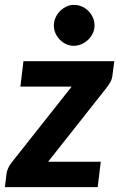

<svg xmlns="http://www.w3.org/2000/svg" viewBox="-34 -766 490 786"><path d="M0 0ZM426.5 -459.5Q425.5 -445 418.8 -432Q412 -419 404 -409L163 -104H378.5L366 0H-14L-7 -57Q-6 -65.5 0 -78.8Q6 -92 15.5 -103L259.5 -411.5H49.5L62 -515.5H434ZM353 -662Q353 -644.5 345.8 -629.5Q338.5 -614.5 326.5 -603Q314.5 -591.5 299.2 -585Q284 -578.5 268 -578.5Q252 -578.5 237.5 -585Q223 -591.5 211.5 -603Q200 -614.5 193.2 -629.5Q186.5 -644.5 186.5 -662Q186.5 -679 193.5 -694.2Q200.5 -709.5 212 -721Q223.5 -732.5 238.2 -739.2Q253 -746 269 -746Q285.5 -746 300.8 -739.5Q316 -733 327.5 -721.5Q339 -710 346 -694.8Q353 -679.5 353 -662Z"/></svg>

Font: Lato Heavy
Style: Italic
Weight: 800
Italic angle: -7°
Designer: Lukasz Dziedzic
Foundry: tyPoland Lukasz Dziedzic
Version: Version 2.007; 2014-02-27